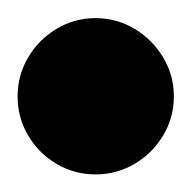

<svg xmlns="http://www.w3.org/2000/svg" viewBox="-57 -478 215 215"><path d="M-37.3 -370Q-37.3 -346.3 -25.5 -326.3Q-13.7 -306.3 6.3 -294.5Q26.3 -282.7 50 -282.7Q73.7 -282.7 93.7 -294.5Q113.7 -306.3 125.7 -326.3Q137.7 -346.3 137.7 -370Q137.7 -393.7 125.7 -413.7Q113.7 -433.7 93.7 -445.7Q73.7 -457.7 50 -457.7Q26.3 -457.7 6.3 -445.7Q-13.7 -433.7 -25.5 -413.7Q-37.3 -393.7 -37.3 -370Z"/></svg>

Font: Linefont Thin
Style: Regular
Weight: 100
Monospace: yes
Version: Version 3.002;gftools[0.9.33]